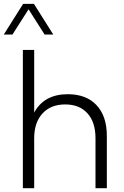

<svg xmlns="http://www.w3.org/2000/svg" viewBox="-40 -997 657 1017"><path d="M242.2 -814H196.3L111.3 -947.8L25.9 -814H-20L82.5 -976.6H139.6ZM81.1 0V-732.4H141.1V-400.9Q193.8 -498 319.3 -498Q417 -498 471.4 -439.9Q525.9 -381.8 525.9 -277.3V0H465.8V-265.1Q465.8 -349.6 423.3 -396.7Q380.9 -443.8 305.2 -443.8Q229 -443.8 185.1 -396Q141.1 -348.1 141.1 -265.1V0Z"/></svg>

Font: Kumbh Sans Light
Style: Regular
Weight: 300
Version: Version 1.004